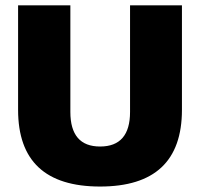

<svg xmlns="http://www.w3.org/2000/svg" viewBox="-20 -680 740 710"><path d="M652.8 -273.9Q652.8 9.8 350.1 9.8Q46.9 9.8 46.9 -273.9V-660.2H240.2V-266.1Q240.2 -138.2 350.1 -138.2Q460.9 -138.2 460.9 -266.1V-660.2H652.8Z"/></svg>

Font: Human Sans Black
Style: Regular
Weight: 800
Designer: Tim Radville
Foundry: Continuum
Version: Version 1.000;FEAKit 1.0